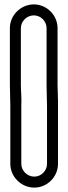

<svg xmlns="http://www.w3.org/2000/svg" viewBox="-20 -759 309 874"><path d="M194 -276V-13C194 18 168 45 136 45C104 45 77 18 77 -13V-279C79 -309 75 -347 75 -371V-631C75 -662 102 -689 134 -689C166 -689 192 -662 192 -631V-371C192 -341 194 -300 194 -276ZM27 -280V-13C27 46 77 95 136 95C195 95 244 46 244 -13V-275C245 -302 242 -345 242 -371V-631C242 -690 193 -739 134 -739C75 -739 25 -690 25 -631V-371C25 -342 27 -304 27 -280Z"/></svg>

Font: Blanket
Style: BlkOutline
Weight: 900
Foundry: Cannot Into Space Fonts
Version: Version 0.9